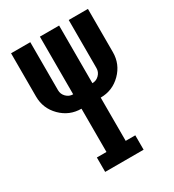

<svg xmlns="http://www.w3.org/2000/svg" viewBox="-163 -752 764 845"><g transform="rotate(-30 219.5 -329.5)"><path d="M170.9 -659.2H268.6V-366.2Q288.6 -366.2 303 -380.6Q317.4 -395 317.4 -415V-659.2H415V-439.5Q415 -378.9 372.1 -335.9Q329.1 -293 268.6 -293V-73.2H317.4V0H122.1V-73.2H170.9V-293Q110.4 -293 67.4 -335.9Q24.4 -378.9 24.4 -439.5V-659.2H122.1V-415Q122.1 -395 136.5 -380.6Q150.9 -366.2 170.9 -366.2Z"/></g></svg>

Font: Alegre Sans
Style: Regular
Weight: 400
Width: 3
Designer: GrandChaos9000
Version: Version 1.2.6 - August 1, 2014